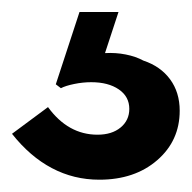

<svg xmlns="http://www.w3.org/2000/svg" viewBox="-20 -27 320 320"><path d="M145.5 272.5Q103 272.5 66.5 253.2Q30 234 0 196L60 151.5Q93.5 197.5 142.5 197.5Q166.5 197.5 181 185.5Q195.5 173.5 195.5 154.5Q195.5 134 178 122Q160.5 110 132 110Q118 110 103.5 113Q89 116 81.5 120L73 113.5L112.5 -7H177.5L155 61.5Q173 60.5 189.5 63.8Q206 67 219 74Q247.5 83.5 263.5 105.2Q279.5 127 279.5 157.5Q279.5 207.5 242 240Q204.5 272.5 145.5 272.5Z"/></svg>

Font: Spartan Thin
Style: Bold
Weight: 700
Version: Version 1.004